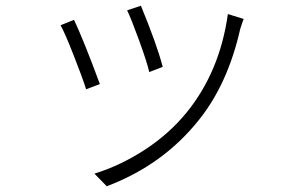

<svg xmlns="http://www.w3.org/2000/svg" viewBox="-20 -585 1040 669"><path d="M471 -565Q527 -429 547 -352L500 -334Q493 -366 465.5 -442Q438 -518 423 -549ZM774 -536 829 -519Q826 -512 817 -484Q774 -293 673 -167Q548 -10 352 64L309 20Q400 -8 485 -63.5Q570 -119 631 -194Q746 -336 774 -536ZM238 -516Q273 -441 328 -292L280 -274Q268 -313 236 -394Q204 -475 191 -497Z"/></svg>

Font: Noto Sans Korean Light
Style: Regular
Weight: 300
Designer: Ryoko NISHIZUKA  (kana & ideographs); Paul D. Hunt (Latin, Greek & Cyrillic); Wenlong ZHANG  (bopomofo); Sandoll Communi
Foundry: Adobe Systems Incorporated
Version: Version 1.000;PS 1;hotconv 1.0.78;makeotf.lib2.5.61930